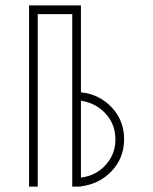

<svg xmlns="http://www.w3.org/2000/svg" viewBox="-20 -687 562 707"><path d="M278 0H246V-635H119V0H87V-667H278V-347Q346 -340 391.5 -291.5Q437 -243 437 -174Q437 -106 391.5 -57.5Q346 -9 278 -1ZM278 -33Q333 -40 369 -79.5Q405 -119 405 -174Q405 -229 369 -268.5Q333 -308 278 -316Z"/></svg>

Font: Zector
Style: Regular
Weight: 400
Designer: GGBot
Version: 0.72